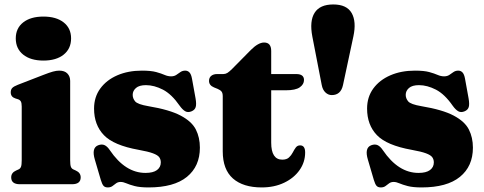

<svg xmlns="http://www.w3.org/2000/svg" viewBox="-20 -806 2119 840"><path d="M170 -541Q114 -541 81.5 -567Q49 -593 49 -638Q49 -682.5 81.5 -708Q114 -733.5 170 -733.5Q226 -733.5 258.5 -708Q291 -682.5 291 -638Q291 -593 258.5 -567Q226 -541 170 -541ZM287 -452V-105Q287 -85 290 -76.8Q293 -68.5 300.5 -65L311.5 -60Q333 -50.5 333 -30Q333 0 295 0H67Q29 0 29 -30Q29 -50.5 50.5 -60L61.5 -65Q69 -68.5 72 -76.8Q75 -85 75 -105V-340Q75 -356 70.8 -362.8Q66.5 -369.5 58 -372L47 -375.5Q27 -382 27 -402Q27 -414 33.5 -421Q40 -428 58 -435L169 -478Q196 -488.5 211.5 -492.8Q227 -497 239 -497Q263 -497 275 -484.2Q287 -471.5 287 -452Z M618.5 -433.5Q589 -433.5 574.8 -421Q560.5 -408.5 560.5 -391Q560.5 -375.5 571.2 -362.5Q582 -349.5 629 -341.5Q722 -326 770.5 -300.2Q819 -274.5 836.8 -239.5Q854.5 -204.5 854.5 -160Q854.5 -78.5 797.8 -32.2Q741 14 630 14Q592 14 569.2 8Q546.5 2 532.8 -4Q519 -10 508 -10Q496 -10 488 -4Q480 2 472 8Q464 14 451.5 14Q439 14 432.8 6.8Q426.5 -0.5 421 -19L395 -107.5Q379.5 -159 409.5 -170.5Q425.5 -176.5 437.5 -171Q449.5 -165.5 460.5 -149Q528 -49.5 616.5 -49.5Q650 -49.5 666.8 -62Q683.5 -74.5 683.5 -95.5Q683.5 -108.5 676.8 -118Q670 -127.5 649.2 -135.2Q628.5 -143 586.5 -150.5Q477.5 -170 434.5 -214.8Q391.5 -259.5 391.5 -331Q391.5 -381.5 418.8 -418.8Q446 -456 493.2 -476.5Q540.5 -497 601 -497Q640.5 -497 663.2 -490.8Q686 -484.5 700.2 -478.2Q714.5 -472 728.5 -472Q742 -472 751.2 -478.2Q760.5 -484.5 769.5 -490.8Q778.5 -497 790.5 -497Q801.5 -497 809 -489Q816.5 -481 820 -461.5L835.5 -376Q840 -350.5 836.2 -337.8Q832.5 -325 818 -319Q802.5 -312.5 790.5 -319.2Q778.5 -326 766 -343.5Q731 -394 692.8 -413.8Q654.5 -433.5 618.5 -433.5Z M932.5 -417 916.5 -423.5Q894.5 -432.5 894.5 -452Q894.5 -466.5 904.2 -474.2Q914 -482 929.5 -482H957Q966.5 -482 974.8 -487Q983 -492 996 -505L1077.5 -587.5Q1110 -620 1135.5 -620Q1166.5 -620 1166.5 -583V-482H1276Q1310 -482 1310 -456Q1310 -437 1291.5 -424Q1273 -411 1230.5 -411H1166.5V-182Q1166.5 -107.5 1215 -107.5Q1234 -107.5 1244.2 -117Q1254.5 -126.5 1260.8 -138.8Q1267 -151 1274 -160.5Q1281 -170 1293 -170Q1315 -170 1315 -139Q1315 -96.5 1290.5 -61.8Q1266 -27 1223 -6.5Q1180 14 1125 14Q1043.5 14 999 -25.2Q954.5 -64.5 954.5 -144V-384.5Q954.5 -399 949.2 -405.5Q944 -412 932.5 -417Z M1431.5 -390Q1416 -390 1403.8 -401.5Q1391.5 -413 1387.5 -434.5L1346.5 -646Q1333.5 -714 1356.5 -750.2Q1379.5 -786.5 1438 -786.5Q1497 -786.5 1518.5 -749Q1540 -711.5 1526 -646.5L1480.5 -433.5Q1471 -390 1431.5 -390Z M1813 -433.5Q1783.5 -433.5 1769.2 -421Q1755 -408.5 1755 -391Q1755 -375.5 1765.8 -362.5Q1776.5 -349.5 1823.5 -341.5Q1916.5 -326 1965 -300.2Q2013.5 -274.5 2031.2 -239.5Q2049 -204.5 2049 -160Q2049 -78.5 1992.2 -32.2Q1935.5 14 1824.5 14Q1786.5 14 1763.8 8Q1741 2 1727.2 -4Q1713.5 -10 1702.5 -10Q1690.5 -10 1682.5 -4Q1674.5 2 1666.5 8Q1658.5 14 1646 14Q1633.5 14 1627.2 6.8Q1621 -0.5 1615.5 -19L1589.5 -107.5Q1574 -159 1604 -170.5Q1620 -176.5 1632 -171Q1644 -165.5 1655 -149Q1722.5 -49.5 1811 -49.5Q1844.5 -49.5 1861.2 -62Q1878 -74.5 1878 -95.5Q1878 -108.5 1871.2 -118Q1864.5 -127.5 1843.8 -135.2Q1823 -143 1781 -150.5Q1672 -170 1629 -214.8Q1586 -259.5 1586 -331Q1586 -381.5 1613.2 -418.8Q1640.5 -456 1687.8 -476.5Q1735 -497 1795.5 -497Q1835 -497 1857.8 -490.8Q1880.5 -484.5 1894.8 -478.2Q1909 -472 1923 -472Q1936.5 -472 1945.8 -478.2Q1955 -484.5 1964 -490.8Q1973 -497 1985 -497Q1996 -497 2003.5 -489Q2011 -481 2014.5 -461.5L2030 -376Q2034.5 -350.5 2030.8 -337.8Q2027 -325 2012.5 -319Q1997 -312.5 1985 -319.2Q1973 -326 1960.5 -343.5Q1925.5 -394 1887.2 -413.8Q1849 -433.5 1813 -433.5Z"/></svg>

Font: Fraunces 9pt S000 Black
Style: Regular
Weight: 900
Version: Version 1.000; ttfautohint (v1.8.3)